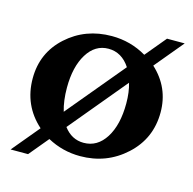

<svg xmlns="http://www.w3.org/2000/svg" viewBox="-98 -691 854 850"><g transform="rotate(15 329.0 -265.5)"><path d="M327 -540Q413 -540 486 -497L565 -592H646L537 -461Q622 -383 622 -269Q622 -149 535 -69.5Q448 10 327 10Q247 10 177 -28L103 61H23L127 -64Q36 -145 36 -269Q36 -386 121 -463Q206 -540 327 -540ZM193 -268Q193 -208 207 -161L426 -424Q388 -482 327 -482Q266 -482 229.5 -423Q193 -364 193 -268ZM465 -268Q465 -320 453 -360L236 -99Q272 -51 327 -51Q390 -51 427.5 -110.5Q465 -170 465 -268Z"/></g></svg>

Font: Libre Baskerville
Style: Bold
Weight: 700
Designer: Pablo Impallari, Rodrigo Fuenzalida
Foundry: Pablo Impallari, Rodrigo Fuenzalida
Version: Version 1.000